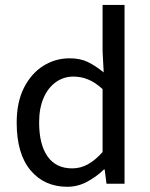

<svg xmlns="http://www.w3.org/2000/svg" viewBox="-20 -731 597 764"><path d="M247.6 12.2Q156.7 12.2 101.6 -53.2Q46.4 -118.7 46.4 -243.2Q46.4 -324.7 75.4 -381.8Q104.5 -439 152.3 -469Q200.2 -499 256.8 -499Q299.3 -499 329.8 -484.1Q360.4 -469.2 392.6 -442.9L388.2 -525.9V-711.4H475.6V0H403.8L396.5 -56.6H393.6Q365.2 -28.8 327.6 -8.3Q290 12.2 247.6 12.2ZM267.1 -61Q300.3 -61 329.6 -77.1Q358.9 -93.3 388.2 -126V-376.5Q358.4 -403.8 330.1 -415Q301.8 -426.3 272.5 -426.3Q233.4 -426.3 202.4 -404.3Q171.4 -382.3 153.6 -341.6Q135.7 -300.8 135.7 -244.1Q135.7 -156.2 169.2 -108.6Q202.6 -61 267.1 -61Z"/></svg>

Font: Varta Light Medium
Style: Regular
Weight: 500
Version: Version 1.004